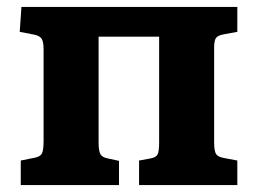

<svg xmlns="http://www.w3.org/2000/svg" viewBox="-20 -535 743 555"><path d="M40 0V-71L80 -79Q96 -82 101 -91Q106 -100 106 -129V-393Q106 -415 100 -423.5Q94 -432 78 -435L37 -443L42 -515H666V-443L628 -436Q610 -433 604.5 -425.5Q599 -418 599 -398V-123Q599 -99 604.5 -90Q610 -81 629 -78L666 -71V0H382V-71L415 -77Q431 -80 435.5 -88.5Q440 -97 440 -124V-429H265V-123Q265 -100 270 -90Q275 -80 292 -77L324 -70V0Z"/></svg>

Font: Literata
Style: Bold
Weight: 700
Designer: Latin by Veronika Burian and Jose Scaglione. Greek by Irene Vlachou. Cyrillic by Vera Evstafieva.
Foundry: TypeTogether
Version: Version 3.103; ttfautohint (v1.8.4.7-5d5b);gftools[0.9.29]